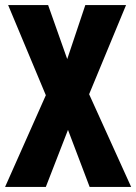

<svg xmlns="http://www.w3.org/2000/svg" viewBox="-20 -734 535 754"><path d="M495 0 330 -364 475 -714H315L244 -502L169 -714H12L160 -360L0 0H160L247 -224L332 0Z"/></svg>

Font: Noto Sans Khmer UI ExtraCondensed ExtraBold
Style: Regular
Weight: 800
Width: 2
Designer: Danh Hong and the Monotype Design Team
Foundry: Monotype Imaging Inc.
Version: Version 2.002